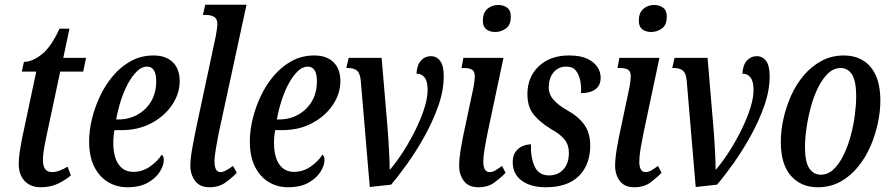

<svg xmlns="http://www.w3.org/2000/svg" viewBox="-20 -780 3752 810"><path d="M152 10Q109 10 84 -16.5Q59 -43 59 -89Q59 -113 63.5 -141.5Q68 -170 72 -191L133 -478H72L81 -519Q116 -519 156 -550.5Q196 -582 231 -659H273L247 -536H343L331 -478H234L174 -196Q168 -168 164.5 -144.5Q161 -121 161 -105Q161 -54 199 -54Q216 -54 233.5 -61Q251 -68 265 -77L279 -40Q253 -18 222 -4Q191 10 152 10Z M517 10Q473 10 436.5 -11.5Q400 -33 378 -76Q356 -119 356 -184Q356 -229 368 -278.5Q380 -328 402.5 -375.5Q425 -423 458 -461.5Q491 -500 533.5 -523Q576 -546 628 -546Q680 -546 709 -517.5Q738 -489 738 -438Q738 -384 705.5 -336.5Q673 -289 618 -260Q563 -231 493 -231H463Q458 -207 458 -177Q458 -119 480 -87Q502 -55 542 -55Q581 -55 613 -77.5Q645 -100 662 -127Q671 -122 671 -105Q671 -82 654 -55Q637 -28 603 -9Q569 10 517 10ZM479 -276Q524 -276 560.5 -296.5Q597 -317 618 -353Q639 -389 639 -437Q639 -499 600 -499Q578 -499 557.5 -479Q537 -459 519.5 -426.5Q502 -394 489.5 -354.5Q477 -315 470 -276Z M864 10Q823 10 803 -17Q783 -44 783 -81Q783 -108 790.5 -151Q798 -194 808 -242L890 -626Q893 -642 895 -656Q897 -670 897 -678Q897 -701 883 -709Q869 -717 849 -717H836L846 -760H1020L902 -215Q897 -189 891 -154.5Q885 -120 885 -99Q885 -54 910 -54Q921 -54 934.5 -61.5Q948 -69 963 -80L979 -51Q960 -31 932 -10.5Q904 10 864 10Z M1195 10Q1151 10 1114.5 -11.5Q1078 -33 1056 -76Q1034 -119 1034 -184Q1034 -229 1046 -278.5Q1058 -328 1080.5 -375.5Q1103 -423 1136 -461.5Q1169 -500 1211.5 -523Q1254 -546 1306 -546Q1358 -546 1387 -517.5Q1416 -489 1416 -438Q1416 -384 1383.5 -336.5Q1351 -289 1296 -260Q1241 -231 1171 -231H1141Q1136 -207 1136 -177Q1136 -119 1158 -87Q1180 -55 1220 -55Q1259 -55 1291 -77.5Q1323 -100 1340 -127Q1349 -122 1349 -105Q1349 -82 1332 -55Q1315 -28 1281 -9Q1247 10 1195 10ZM1157 -276Q1202 -276 1238.5 -296.5Q1275 -317 1296 -353Q1317 -389 1317 -437Q1317 -499 1278 -499Q1256 -499 1235.5 -479Q1215 -459 1197.5 -426.5Q1180 -394 1167.5 -354.5Q1155 -315 1148 -276Z M1502 -440Q1499 -471 1486 -482Q1473 -493 1449 -493H1441L1451 -536H1590L1615 -240Q1619 -190 1621.5 -140Q1624 -90 1624 -65H1626Q1657 -102 1685 -146.5Q1713 -191 1735.5 -237.5Q1758 -284 1771 -326Q1784 -368 1784 -400Q1784 -437 1771 -453.5Q1758 -470 1737 -469Q1739 -506 1756 -524.5Q1773 -543 1798 -543Q1822 -543 1837 -523Q1852 -503 1852 -458Q1852 -398 1829 -333Q1806 -268 1771 -205Q1736 -142 1698 -89Q1660 -36 1630 -1L1540 9Z M2069 -645Q2046 -645 2031.5 -656.5Q2017 -668 2017 -693Q2017 -726 2036 -742.5Q2055 -759 2082 -759Q2104 -759 2119.5 -747.5Q2135 -736 2135 -710Q2135 -674 2114 -659.5Q2093 -645 2069 -645ZM1998 10Q1957 10 1937 -16.5Q1917 -43 1917 -81Q1917 -110 1924.5 -155Q1932 -200 1942 -244L1977 -409Q1983 -441 1983 -458Q1983 -479 1971.5 -486Q1960 -493 1939 -493H1927L1935 -536H2104L2036 -215Q2030 -186 2024.5 -153Q2019 -120 2019 -99Q2019 -54 2045 -54Q2058 -54 2070.5 -61.5Q2083 -69 2098 -80L2113 -51Q2094 -31 2066.5 -10.5Q2039 10 1998 10Z M2282 10Q2219 10 2181 -18Q2143 -46 2143 -95Q2143 -124 2155.5 -140.5Q2168 -157 2185.5 -164Q2203 -171 2220 -171Q2218 -118 2235 -79Q2252 -40 2296 -40Q2334 -40 2357 -65.5Q2380 -91 2380 -135Q2380 -168 2362 -191Q2344 -214 2304 -236Q2258 -264 2231.5 -296.5Q2205 -329 2205 -383Q2205 -455 2253 -500.5Q2301 -546 2380 -546Q2429 -546 2458 -532Q2487 -518 2500.5 -497Q2514 -476 2514 -453Q2514 -419 2491.5 -403Q2469 -387 2431 -387Q2433 -414 2428 -439.5Q2423 -465 2409.5 -482Q2396 -499 2369 -499Q2336 -499 2316 -475.5Q2296 -452 2295 -415Q2294 -384 2314 -360.5Q2334 -337 2371 -316Q2420 -289 2445 -254Q2470 -219 2470 -165Q2470 -86 2422.5 -38Q2375 10 2282 10Z M2727 -645Q2704 -645 2689.5 -656.5Q2675 -668 2675 -693Q2675 -726 2694 -742.5Q2713 -759 2740 -759Q2762 -759 2777.5 -747.5Q2793 -736 2793 -710Q2793 -674 2772 -659.5Q2751 -645 2727 -645ZM2656 10Q2615 10 2595 -16.5Q2575 -43 2575 -81Q2575 -110 2582.5 -155Q2590 -200 2600 -244L2635 -409Q2641 -441 2641 -458Q2641 -479 2629.5 -486Q2618 -493 2597 -493H2585L2593 -536H2762L2694 -215Q2688 -186 2682.5 -153Q2677 -120 2677 -99Q2677 -54 2703 -54Q2716 -54 2728.5 -61.5Q2741 -69 2756 -80L2771 -51Q2752 -31 2724.5 -10.5Q2697 10 2656 10Z M2877 -440Q2874 -471 2861 -482Q2848 -493 2824 -493H2816L2826 -536H2965L2990 -240Q2994 -190 2996.5 -140Q2999 -90 2999 -65H3001Q3032 -102 3060 -146.5Q3088 -191 3110.5 -237.5Q3133 -284 3146 -326Q3159 -368 3159 -400Q3159 -437 3146 -453.5Q3133 -470 3112 -469Q3114 -506 3131 -524.5Q3148 -543 3173 -543Q3197 -543 3212 -523Q3227 -503 3227 -458Q3227 -398 3204 -333Q3181 -268 3146 -205Q3111 -142 3073 -89Q3035 -36 3005 -1L2915 9Z M3429 10Q3360 10 3317 -38Q3274 -86 3274 -182Q3274 -228 3285 -278Q3296 -328 3317 -375.5Q3338 -423 3370.5 -461.5Q3403 -500 3445.5 -523Q3488 -546 3541 -546Q3584 -546 3618.5 -526.5Q3653 -507 3673.5 -464.5Q3694 -422 3694 -354Q3694 -311 3683.5 -261Q3673 -211 3652.5 -163.5Q3632 -116 3600 -76.5Q3568 -37 3525.5 -13.5Q3483 10 3429 10ZM3443 -43Q3473 -43 3497 -66Q3521 -89 3539 -126Q3557 -163 3569 -207.5Q3581 -252 3586.5 -295.5Q3592 -339 3592 -374Q3592 -438 3574.5 -465.5Q3557 -493 3527 -493Q3497 -493 3473.5 -470.5Q3450 -448 3431.5 -411Q3413 -374 3401 -329.5Q3389 -285 3382.5 -240.5Q3376 -196 3376 -160Q3376 -97 3394 -70Q3412 -43 3443 -43Z"/></svg>

Font: Noto Serif ExtraCondensed Medium
Style: Italic
Weight: 500
Width: 2
Italic angle: -12°
Designer: Monotype Design Team
Foundry: Monotype Imaging Inc.
Version: Version 2.013; ttfautohint (v1.8.4.7-5d5b)